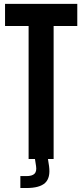

<svg xmlns="http://www.w3.org/2000/svg" viewBox="-20 -820 424 990"><path d="M127.5 0V-686H6V-800H378.5V-686H256.5V0ZM85 149.5V88H116Q145.5 88 157.8 76Q170 64 166 37L159 -8.5H226L233 37Q241 96.5 212.8 123Q184.5 149.5 116 149.5Z"/></svg>

Font: Big Shoulders Display Thin ExtraBold
Style: Regular
Weight: 800
Version: Version 2.002